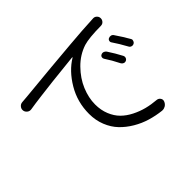

<svg xmlns="http://www.w3.org/2000/svg" viewBox="-152 -968 1249 1249"><g transform="rotate(-45 472.5 -343.0)"><path d="M680.7 -478.5Q675.8 -486.3 678.2 -495.6Q680.7 -504.9 689.5 -508.8Q699.2 -513.7 710 -510.3Q720.7 -506.8 726.6 -498Q758.8 -449.2 783.2 -402.3Q788.1 -392.6 784.7 -382.3Q781.2 -372.1 771.5 -367.7Q761.7 -363.3 752 -367.2Q742.2 -371.1 737.3 -379.9Q710 -434.6 680.7 -478.5ZM791 -518.6Q785.2 -526.4 787.6 -536.1Q790 -545.9 798.8 -549.8Q808.6 -554.7 819.3 -552.2Q830.1 -549.8 835.9 -540Q870.1 -490.2 895.5 -445.3Q899.4 -439.5 899.4 -433.6Q899.4 -429.7 897.5 -425.8Q894.5 -415 884.8 -410.2Q875 -405.3 864.7 -408.7Q854.5 -412.1 849.6 -421.9Q819.3 -477.5 791 -518.6ZM115.2 -580.1Q98.6 -577.1 85.9 -586.9Q70.3 -598.6 70.3 -617.2Q70.3 -630.9 80.1 -641.6Q89.8 -653.3 106.4 -654.3Q133.8 -656.2 153.3 -658.2Q414.1 -683.6 588.9 -698.2Q710.9 -709 817.4 -713.9Q817.4 -713.9 818.4 -713.9Q832 -713.9 841.8 -704.1Q852.5 -694.3 852.5 -678.7Q852.5 -665 842.8 -654.3Q833 -643.6 817.4 -643.6Q707 -642.6 659.2 -627.9Q589.8 -605.5 536.1 -550.8Q482.4 -496.1 456.1 -432.6Q429.7 -369.1 429.7 -308.6Q429.7 -255.9 447.3 -212.9Q464.8 -169.9 493.7 -141.1Q522.5 -112.3 563 -91.8Q603.5 -71.3 645.5 -60.5Q687.5 -49.8 735.4 -45.9Q750 -43.9 758.3 -31.7Q766.6 -19.5 761.7 -5.9Q755.9 10.7 741.2 20.5Q728.5 28.3 714.8 28.3Q711.9 28.3 709 28.3Q657.2 22.5 607.9 7.8Q558.6 -6.8 513.2 -33.7Q467.8 -60.5 433.6 -96.2Q399.4 -131.8 378.9 -182.6Q358.4 -233.4 358.4 -293Q358.4 -401.4 412.1 -491.7Q465.8 -582 542 -627.9Q543 -628.9 542.5 -629.9Q542 -630.9 541 -630.9Q525.4 -628.9 458.5 -622.1Q391.6 -615.2 339.8 -609.4Q288.1 -603.5 222.2 -595.2Q156.2 -586.9 115.2 -580.1Z"/></g></svg>

Font: Gen Jyuu Gothic P Normal
Style: Regular
Weight: 300
Designer: [Source Han Sans]
Ryoko NISHIZUKA  (kana & ideographs); Paul D. Hunt (Latin, Greek & Cyrillic); Wenlong ZHANG  (bopomofo
Version: Version 1.002.20150607